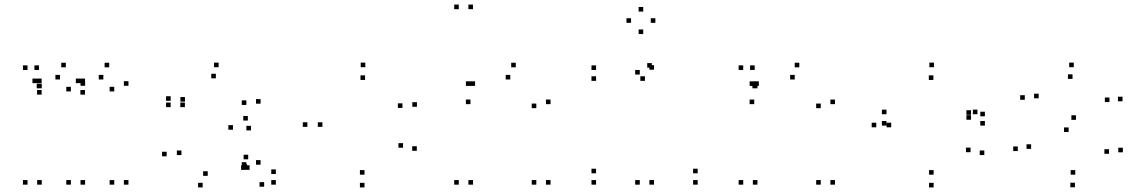

<svg xmlns="http://www.w3.org/2000/svg" viewBox="-20 -795 5000 837"><path d="M160 -410V-430H140V-410ZM150 -490V-510H130V-490ZM100 -490V-510H80V-490ZM100 10V-10H80V10ZM162 10V-10H142V10ZM162 -410V-430H142V-410ZM351 -421V-441H331V-421ZM267 -501.5V-521.5H247V-501.5ZM161.5 -432.5V-452.5H141.5V-432.5ZM141.5 -432.5V-452.5H121.5V-432.5ZM161.5 -382.5V-402.5H141.5V-382.5ZM241.5 -448.5V-468.5H221.5V-448.5ZM289 -396.5V-416.5H269V-396.5ZM289 10V-10H269V10ZM351 10V-10H331V10ZM540 -421V-441H520V-421ZM456 -501.5V-521.5H436V-501.5ZM350.5 -432.5V-452.5H330.5V-432.5ZM330.5 -432.5V-452.5H310.5V-432.5ZM350.5 -382.5V-402.5H330.5V-382.5ZM430.5 -448.5V-468.5H410.5V-448.5ZM478 -396.5V-416.5H458V-396.5ZM478 10V-10H458V10ZM540 10V-10H520V10Z M724 -355.5V-375.5H704V-355.5ZM724 -328V-348H704V-328ZM786 -328V-348H766V-328ZM786.5 -352V-372H766.5V-352ZM921 -453.5V-473.5H901V-453.5ZM1054 -337.5V-357.5H1034V-337.5ZM1054 -68V-88H1034V-68ZM1057 -59.5V-79.5H1037V-59.5ZM1131.5 19V-1H1111.5V19ZM1182.5 10V-10H1162.5V10ZM1182.5 -36.5V-56.5H1162.5V-36.5ZM1116 -77V-97H1096V-77ZM1116 -343V-363H1096V-343ZM933 -502V-522H913V-502ZM1060.5 -269.5V-289.5H1040.5V-269.5ZM706.5 -113.5V-133.5H686.5V-113.5ZM863.5 22V2H843.5V22ZM1051 -54.5V-74.5H1031V-54.5ZM1068 -54.5V-74.5H1048V-54.5ZM1062 -100.5V-120.5H1042V-100.5ZM885.5 -28.5V-48.5H865.5V-28.5ZM771 -119V-139H751V-119ZM995.5 -229.5V-249.5H975.5V-229.5ZM1074 -226.5V-246.5H1054V-226.5Z M1569 -33.5V-53.5H1549V-33.5ZM1385.5 -242V-262H1365.5V-242ZM1571.5 -446.5V-466.5H1551.5V-446.5ZM1734.5 -324.5V-344.5H1714.5V-324.5ZM1797.5 -329.5V-349.5H1777.5V-329.5ZM1572.5 -502V-522H1552.5V-502ZM1320 -242V-262H1300V-242ZM1569 22V2H1549V22ZM1797 -137.5V-157.5H1777V-137.5ZM1737 -151V-171H1717V-151Z M2042 -755V-775H2022V-755ZM1980 -755V-775H1960V-755ZM1980 10V-10H1960V10ZM2042 10V-10H2022V10ZM2380 -341V-361H2360V-341ZM2228.5 -501.5V-521.5H2208.5V-501.5ZM2051 -420.5V-440.5H2031V-420.5ZM2031 -420.5V-440.5H2011V-420.5ZM2031 -341V-361H2011V-341ZM2204.5 -448.5V-468.5H2184.5V-448.5ZM2318 -323.5V-343.5H2298V-323.5ZM2318 10V-10H2298V10ZM2380 10V-10H2360V10Z M2831 -491V-511H2811V-491ZM2821.5 -500V-520H2801.5V-500ZM2578.5 -490V-510H2558.5V-490ZM2578.5 -442.5V-462.5H2558.5V-442.5ZM2791.5 -442.5V-462.5H2771.5V-442.5ZM2769 -470V-490H2749V-470ZM2769 10V-10H2749V10ZM2831 10V-10H2811V10ZM3021.5 10V-10H3001.5V10ZM3021.5 -39.5V-59.5H3001.5V-39.5ZM2578.5 -39.5V-59.5H2558.5V-39.5ZM2578.5 10V-10H2558.5V10ZM2837 -695.5V-715.5H2817V-695.5ZM2784 -744.5V-764.5H2764V-744.5ZM2731 -695.5V-715.5H2711V-695.5ZM2784 -646.5V-666.5H2764V-646.5Z M3280 -410V-430H3260V-410ZM3270 -490V-510H3250V-490ZM3220 -490V-510H3200V-490ZM3220 10V-10H3200V10ZM3282 10V-10H3262V10ZM3282 -410V-430H3262V-410ZM3620 -341V-361H3600V-341ZM3464.5 -501.5V-521.5H3444.5V-501.5ZM3288 -420.5V-440.5H3268V-420.5ZM3268 -420.5V-440.5H3248V-420.5ZM3268 -341V-361H3248V-341ZM3444.5 -448.5V-468.5H3424.5V-448.5ZM3558 -323.5V-343.5H3538V-323.5ZM3558 10V-10H3538V10ZM3620 10V-10H3600V10Z M4050 22V2H4030V22ZM4271 -119V-139H4251V-119ZM4211 -131.5V-151.5H4191V-131.5ZM4050 -33.5V-53.5H4030V-33.5ZM3865 -240V-260H3845V-240ZM4049 -446.5V-466.5H4029V-446.5ZM4213 -294.5V-314.5H4193V-294.5ZM4213 -273V-293H4193V-273ZM4241 -297V-317H4221V-297ZM3844.5 -297V-317H3824.5V-297ZM3844.5 -247.5V-267.5H3824.5V-247.5ZM4273.5 -247.5V-267.5H4253.5V-247.5ZM4273.5 -288V-308H4253.5V-288ZM4051.5 -502V-522H4031.5V-502ZM3800 -240V-260H3780V-240Z M4447.5 -360V-380H4427.5V-360ZM4638.5 -219.5V-239.5H4618.5V-219.5ZM4814.5 -124.5V-144.5H4794.5V-124.5ZM4667.5 -33.5V-53.5H4647.5V-33.5ZM4475 -146V-166H4455V-146ZM4417 -136.5V-156.5H4397V-136.5ZM4666 21.5V1.5H4646V21.5ZM4875 -131V-151H4855V-131ZM4670.5 -272.5V-292.5H4650.5V-272.5ZM4508 -366.5V-386.5H4488V-366.5ZM4655.5 -451V-471H4635.5V-451ZM4816.5 -350V-370H4796.5V-350ZM4873.5 -353.5V-373.5H4853.5V-353.5ZM4661 -502V-522H4641V-502Z"/></svg>

Font: Monaspace Neon Dots Var
Style: Regular
Weight: 400
Designer: Riley Cran and the Lettermatic Team
Version: Version 1.100 (Monaspace Neon Dots)